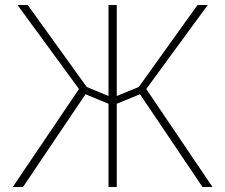

<svg xmlns="http://www.w3.org/2000/svg" viewBox="-20 -748 901 768"><path d="M31 0 296 -392 50 -728H91L327 -400L414 -364V-728H447V-364L535 -400L770 -728H811L565 -392L830 0H790L540 -371L447 -333V0H414V-333L322 -371L72 0Z"/></svg>

Font: Murecho ExtraLight
Style: Regular
Weight: 200
Designer: Neil Summerour
Foundry: Positype
Version: Version 1.010; ttfautohint (v1.8.3)